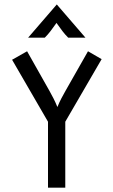

<svg xmlns="http://www.w3.org/2000/svg" viewBox="-20 -860 519 880"><path d="M445.8 -588.9Q445.8 -588.9 279.2 -302.1Q279.2 -302.1 279.2 0Q279.2 0 200 0Q200 0 200 -302.1Q200 -302.1 35.4 -586.1Q35.4 -586.1 104.2 -625L206.9 -443.1Q216.7 -425.7 225.3 -408.7Q234 -391.7 243.1 -369.4Q252.1 -391.7 261.1 -408.7Q270.1 -425.7 279.9 -443.1L383.3 -625ZM109 -687.5 240.3 -839.6 371.5 -687.5H292.4Q277.8 -702.1 266 -717.7Q254.2 -733.3 238.9 -754.9Q223.6 -733.3 211.8 -717.7Q200 -702.1 185.4 -687.5Z"/></svg>

Font: co2trust
Style: Regular
Weight: 400
Designer: Kristian Moeller
Foundry: Dicotype
Version: Version 1.000